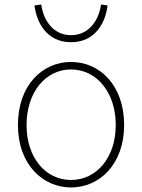

<svg xmlns="http://www.w3.org/2000/svg" viewBox="-20 -813 626 846"><path d="M293 -627C404 -627 446 -720 454 -789L425 -793C417 -729 375 -658 293 -658C211 -658 170 -729 162 -793L132 -789C140 -720 182 -627 293 -627ZM293 13C418 13 527 -89 527 -262C527 -439 418 -540 293 -540C168 -540 59 -439 59 -262C59 -89 168 13 293 13ZM293 -20C181 -20 97 -118 97 -262C97 -407 181 -507 293 -507C405 -507 490 -407 490 -262C490 -118 405 -20 293 -20Z"/></svg>

Font: SSpoqa Han Sans Neo Thin
Style: Regular
Weight: 100
Designer: [Spoqa Han Sans Neo] Dong-huui Kim  Younghwa Kang  Yujin Lee  [Noto Sans] Ryoko NISHIZUKA  (kana & ideographs); Paul D. 
Foundry: Spoqa (http://www.spoqa-han-sans.com)
Version: Version 1.000